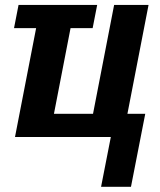

<svg xmlns="http://www.w3.org/2000/svg" viewBox="-20 -548 640 768"><path d="M54.2 -528.3H368.7L350.6 -435.5H262.2L195.8 -92.8H352.1L436.5 -528.3H574.2L489.7 -92.8H561L503.9 199.2H384.3L423.3 0H40L124.5 -435.5H36.1Z"/></svg>

Font: Cousine
Style: Bold Italic
Weight: 700
Italic angle: -12°
Monospace: yes
Designer: Steve Matteson
Foundry: Ascender Corporation
Version: Version 1.20